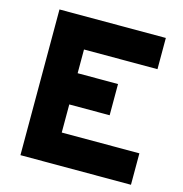

<svg xmlns="http://www.w3.org/2000/svg" viewBox="-104 -796 849 891"><g transform="rotate(15 320.5 -350.0)"><path d="M73 0V-700H584V-550H231V-436H425V-286H231V-151H604V0Z"/></g></svg>

Font: Overpass Heavy
Style: Regular
Weight: 900
Designer: Delve Withrington, Thomas Jockin
Foundry: Delve Fonts
Version: Version 3.000;DELV;Overpass